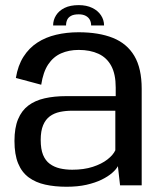

<svg xmlns="http://www.w3.org/2000/svg" viewBox="-20 -724 632 750"><path d="M240 5.5Q283.5 5.5 317.8 -2.2Q352 -10 377 -22.2Q402 -34.5 418 -48.5Q434 -62.5 440.5 -75L449 0H533.5V-377Q533.5 -457 504.8 -505.5Q476 -554 421 -576Q366 -598 287 -598Q240 -598 199 -588.2Q158 -578.5 125.8 -557.5Q93.5 -536.5 71.8 -502.5Q50 -468.5 42 -419.5L141 -393Q148.5 -442.5 168.2 -472.2Q188 -502 218.5 -515.5Q249 -529 287.5 -529Q332 -529 364.5 -514Q397 -499 414.5 -466.8Q432 -434.5 432 -382V-348.5H238.5Q192 -348.5 154.5 -340Q117 -331.5 90.8 -311.8Q64.5 -292 50.5 -258.2Q36.5 -224.5 36.5 -173.5Q36.5 -120.5 50.8 -85.8Q65 -51 92.2 -31Q119.5 -11 156.8 -2.8Q194 5.5 240 5.5ZM262 -61Q236.5 -61 214 -66.2Q191.5 -71.5 174.5 -84Q157.5 -96.5 148.2 -119Q139 -141.5 139 -177.5Q139 -212.5 148.5 -235Q158 -257.5 174.8 -269.8Q191.5 -282 214 -286.8Q236.5 -291.5 262 -291.5H430.5V-137Q422 -118.5 399.5 -101Q377 -83.5 342.2 -72.2Q307.5 -61 262 -61ZM287.5 -704Q254.5 -704 232.5 -693.2Q210.5 -682.5 199 -664.2Q187.5 -646 187.5 -624.5H238Q238 -637 242.5 -646.8Q247 -656.5 257.8 -662.2Q268.5 -668 287.5 -668Q304 -668 314.8 -662.2Q325.5 -656.5 330.8 -646.8Q336 -637 336 -624.5H386.5Q386.5 -646 374.5 -664.2Q362.5 -682.5 340.2 -693.2Q318 -704 287.5 -704Z"/></svg>

Font: Anybody Thin
Style: Regular
Weight: 400
Version: Version 1.113;gftools[0.9.25]